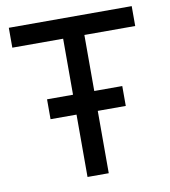

<svg xmlns="http://www.w3.org/2000/svg" viewBox="-80 -768 740 837"><g transform="rotate(-10 290.5 -350.0)"><path d="M125 -364H240V-612H15V-700H559V-612H334V-364H458V-276H334V0H240V-276H125Z"/></g></svg>

Font: Haskoy Medium
Style: Regular
Weight: 500
Designer: Ertekin Erdin
Foundry: Ertekin Erdin
Version: Version 1.500; ttfautohint (v1.8.3)